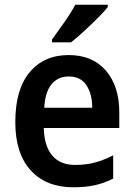

<svg xmlns="http://www.w3.org/2000/svg" viewBox="-20 -786 569 816"><path d="M272 -552Q373 -552 430 -486Q487 -420 487 -308V-242H166Q168 -165 202 -125Q236 -85 299 -85Q345 -85 382.5 -95Q420 -105 461 -126V-27Q424 -8 384 1Q344 10 292 10Q176 10 110.5 -62Q45 -134 45 -267Q45 -406 106 -479Q167 -552 272 -552ZM272 -461Q227 -461 199.5 -428.5Q172 -396 168 -328H372Q372 -386 347.5 -423.5Q323 -461 272 -461ZM438 -756Q423 -737 395 -709Q367 -681 336.5 -653Q306 -625 282 -606H201V-618Q225 -651 253.5 -691.5Q282 -732 300 -766H438Z"/></svg>

Font: Noto Sans Telugu SemiCondensed SemiBold
Style: Regular
Weight: 600
Width: 4
Designer: Jelle Bosma - Monotype Design Team
Foundry: Monotype Imaging Inc.
Version: Version 2.005; ttfautohint (v1.8.4.7-5d5b)